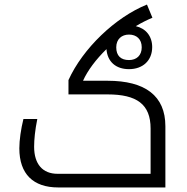

<svg xmlns="http://www.w3.org/2000/svg" viewBox="-20 -824 822 844"><path d="M236 0H707V-269C707 -403 618 -469 453 -469H345C365 -514 402 -563 448 -608C452 -553 489 -520 547 -520C608 -520 649 -558 649 -617C649 -665 621 -699 577 -709C602 -724 626 -736 650 -746L626 -804C487 -748 344 -611 281 -472V-409H453C581 -409 642 -366 642 -259V-60H233C167 -60 130 -103 130 -179C130 -210 134 -252 144 -301H83C72 -257 65 -208 65 -172C65 -59 126 0 236 0ZM547 -560C511 -560 491 -579 491 -616C491 -652 515 -672 547 -672C580 -672 603 -652 603 -616C603 -580 580 -560 547 -560Z"/></svg>

Font: Noto Kufi Arabic Light
Style: Regular
Weight: 300
Designer: Monotype Design Team, David Williams, Khaled Hosny
Foundry: Google LLC
Version: Version 2.109